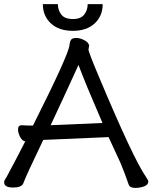

<svg xmlns="http://www.w3.org/2000/svg" viewBox="-27 -902 744 937"><path d="M220.2 -291 473.1 -301.8Q391.1 -491.2 356 -585Q277.8 -413.1 220.2 -291ZM632.8 15.1Q606.9 15.1 601.1 -1Q582 -57.1 561 -106.9L502.9 -232.9L184.1 -219.2Q101.1 -46.9 86.9 -7.8Q79.1 13.2 37.1 13.2Q-6.8 13.2 -6.8 -12.2Q-6.8 -20 -2.4 -26.1Q2 -32.2 5.9 -39.6Q9.8 -46.9 19.3 -64.9Q28.8 -83 48.3 -119.4Q67.9 -155.8 96.2 -211.9H99.1Q83 -211.9 72 -232.4Q61 -252.9 61 -270Q61 -291 79.1 -291Q98.1 -289.1 133.8 -289.1Q307.1 -633.8 312 -681.2Q314 -701.2 320.6 -709Q327.1 -716.8 346.2 -716.8Q361.8 -716.8 382.8 -706.8Q403.8 -696.8 408.2 -680.2L404.8 -660.2Q404.8 -647.9 458 -522Q624 -127 685.1 -39.1Q696.8 -22 696.8 -16.1Q696.8 0 676.3 7.6Q655.8 15.1 632.8 15.1ZM400.9 -881.8H474.1Q474.1 -824.2 435.1 -787.8Q396 -751.5 328.6 -751.5Q260.7 -751.5 221.4 -787.8Q182.1 -824.2 182.1 -881.8H255.4Q255.4 -853 272 -831.1Q288.6 -809.1 328.6 -809.1Q367.7 -809.1 384.3 -831.1Q400.9 -853 400.9 -881.8Z"/></svg>

Font: LXGW WenKai Screen
Style: Regular
Weight: 400
Designer: LXGW / Fontworks Inc.
Foundry: LXGW / Fontworks Inc.
Version: Version 1.510;January 18,2025